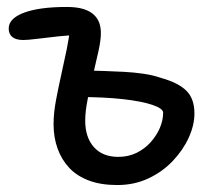

<svg xmlns="http://www.w3.org/2000/svg" viewBox="-20 -520 615 552"><path d="M317 12Q270 12 235.5 -1Q201 -14 179 -37.5Q157 -61 145.5 -93Q134 -125 134 -163Q134 -195 141 -232Q148 -269 156.5 -307Q165 -345 172 -379Q179 -413 181 -438L206 -419Q180 -419 148 -415.5Q116 -412 88 -408.5Q60 -405 47 -405Q26 -405 15.5 -413.5Q5 -422 5 -438Q5 -467 49 -483.5Q93 -500 172 -500Q201 -500 220 -494Q239 -488 250 -477.5Q261 -467 265.5 -454Q270 -441 270 -425Q270 -404 263 -372.5Q256 -341 247.5 -305Q239 -269 232 -234.5Q225 -200 225 -173Q225 -125 250 -97Q275 -69 320 -69Q349 -69 372.5 -80.5Q396 -92 413 -111Q430 -130 439.5 -152Q449 -174 449 -196Q449 -208 418 -218.5Q387 -229 333 -235Q279 -241 209 -241Q192 -241 182.5 -250.5Q173 -260 173 -276Q173 -295 186 -306Q199 -317 223 -317Q248 -317 277 -316Q306 -315 335.5 -313.5Q365 -312 392.5 -308Q420 -304 443 -296Q493 -282 516 -259Q539 -236 539 -194Q539 -160 522.5 -124Q506 -88 476.5 -57Q447 -26 406.5 -7Q366 12 317 12Z"/></svg>

Font: Shantell Sans Light
Style: Regular
Weight: 400
Version: Version 1.011;[c5ecc13dd]